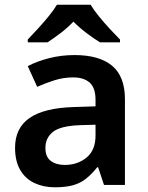

<svg xmlns="http://www.w3.org/2000/svg" viewBox="-20 -786 628 816"><path d="M297 -552Q402 -552 456.5 -506.5Q511 -461 511 -364V0H422L397 -75H393Q370 -46 345.5 -26.5Q321 -7 289.5 1.5Q258 10 213 10Q165 10 126.5 -8Q88 -26 66 -63.5Q44 -101 44 -158Q44 -242 105.5 -284.5Q167 -327 292 -331L386 -334V-361Q386 -413 361 -435Q336 -457 291 -457Q250 -457 212 -445Q174 -433 138 -417L98 -505Q138 -526 189.5 -539Q241 -552 297 -552ZM320 -254Q237 -251 205 -225.5Q173 -200 173 -157Q173 -119 196 -102Q219 -85 255 -85Q310 -85 348 -116.5Q386 -148 386 -210V-256ZM365 -766Q378 -744 400.5 -716.5Q423 -689 447 -663Q471 -637 490 -618V-606H405Q379 -622 349 -644.5Q319 -667 292 -694Q266 -667 237 -645Q208 -623 182 -606H98V-618Q117 -638 140.5 -663.5Q164 -689 186.5 -716.5Q209 -744 222 -766Z"/></svg>

Font: Noto Sans Hebrew SemiBold
Style: Regular
Weight: 600
Designer: Monotype Design Team
Foundry: Monotype Imaging Inc.
Version: Version 2.003